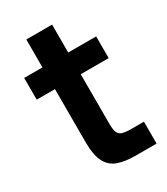

<svg xmlns="http://www.w3.org/2000/svg" viewBox="-160 -700 675 774"><g transform="rotate(-30 177.5 -313.0)"><path d="M239 0Q191 0 158 -11.5Q125 -23 108 -55Q91 -87 91 -148V-395H6V-496H91V-626H211V-496H341V-395H211V-164Q211 -137 216.5 -124Q222 -111 236 -106.5Q250 -102 277 -102H336V0Z"/></g></svg>

Font: Host Grotesk SemiBold
Style: Regular
Weight: 600
Designer: Doukan Karapınar
Foundry: Element Type
Version: Version 1.003